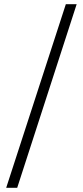

<svg xmlns="http://www.w3.org/2000/svg" viewBox="-20 -730 393 910"><path d="M343.3 -710 61.5 160.2H9.3L292 -710Z"/></svg>

Font: Varta
Style: Light
Weight: 300
Designer: Joana Correia, Viktoriya Grabowska, Eben Sorkin
Foundry: Sorkin Type
Version: Version 1.002; ttfautohint (v1.3) -l 8 -r 24 -G 200 -x 12 -H